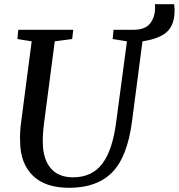

<svg xmlns="http://www.w3.org/2000/svg" viewBox="-20 -885 852 915"><path d="M67 -743H329L324 -699L241 -688L190 -299Q183 -244 184 -205Q185 -127 221.5 -83.5Q258 -40 328 -40Q419 -40 468 -105.5Q517 -171 534 -306L585 -688L517 -699L521 -743H616Q672 -743 695.5 -773.5Q719 -804 719 -848Q719 -861 718 -865H810Q812 -849 812 -843Q814 -772 779 -736.5Q744 -701 659 -688L609 -306Q587 -137 514.5 -63.5Q442 10 310 10Q195 10 136 -48.5Q77 -107 76 -208Q74 -246 79 -290L131 -688L63 -699Z"/></svg>

Font: Koeln Type Serif
Style: Italic
Weight: 400
Italic angle: -8°
Designer: Eben Sorkin
Foundry: Eben Sorkin
Version: Version 2.002